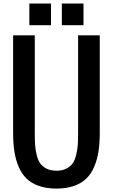

<svg xmlns="http://www.w3.org/2000/svg" viewBox="-20 -1079 651 1108"><path d="M149.4 -1058.6H274.4V-933.6H149.4ZM336.9 -1058.6H461.9V-933.6H336.9ZM555.7 -312.5Q555.7 -252.4 548.3 -204.8Q541 -157.2 523.4 -116.2Q505.9 -75.2 477.8 -48.1Q449.7 -21 406.2 -5.9Q362.8 9.3 305.7 9.3Q248.5 9.3 205.1 -5.9Q161.6 -21 133.5 -48.1Q105.5 -75.2 87.9 -116.2Q70.3 -157.2 63 -204.8Q55.7 -252.4 55.7 -312.5V-875H180.7V-312.5Q180.7 -272 182.4 -244.6Q184.1 -217.3 191.4 -186.3Q198.7 -155.3 211.7 -136.7Q224.6 -118.2 248.3 -106Q272 -93.8 305.7 -93.8Q339.4 -93.8 363 -106Q386.7 -118.2 399.7 -136.7Q412.6 -155.3 419.9 -186.3Q427.2 -217.3 429 -244.6Q430.7 -272 430.7 -312.5V-875H555.7Z"/></svg>

Font: Oswald
Style: Stencbab
Weight: 400
Designer: Mathieu Le Lay
Foundry: Mathieu Le Lay
Version: Version 1.000